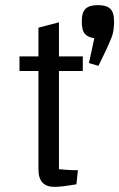

<svg xmlns="http://www.w3.org/2000/svg" viewBox="-20 -720 465 749"><path d="M193 9Q161 9 145.5 -8Q130 -25 130 -59V-612L210 -633V-60Q223 -59 239.5 -57.5Q256 -56 284 -56L278 -1Q248 4 227 6.5Q206 9 193 9ZM56 -443V-500H303V-443ZM364 -463 327 -474 348 -571Q324 -574 311.5 -587.5Q299 -601 299 -637Q299 -672 314 -686Q329 -700 362 -700Q395 -700 410 -686Q425 -672 425 -637Q425 -599 416 -576Q407 -553 393 -523Z"/></svg>

Font: Changa Light
Style: Regular
Weight: 300
Designer: Eduardo Rodriguez Tunni
Foundry: Eduardo Rodriguez Tunni
Version: Version 3.002; ttfautohint (v1.8.2)